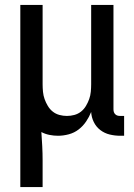

<svg xmlns="http://www.w3.org/2000/svg" viewBox="-20 -540 540 775"><path d="M62 215V-520H152V-200Q152 -185 153.5 -169.5Q155 -154 160 -140Q165 -126 173 -112.5Q181 -99 193 -89.5Q205 -80 220 -76Q235 -72 250 -72Q265 -72 280 -76Q295 -80 307 -89.5Q319 -99 327 -112.5Q335 -126 340 -140Q345 -154 346.5 -169.5Q348 -185 348 -200V-520H438V-99Q438 -93 439.5 -88Q441 -83 445 -79Q449 -75 454 -73.5Q459 -72 465 -72H481V8H465Q444 8 423 3Q402 -2 385 -15Q368 -28 358.5 -47.5Q349 -67 348 -88Q340 -68 327.5 -49.5Q315 -31 297.5 -17.5Q280 -4 258 2Q236 8 214 8Q197 8 179.5 4.5Q162 1 147 -7Q149 21 150.5 50Q152 79 152 107V215Z"/></svg>

Font: Iosevka SS18 Medium
Style: Regular
Weight: 500
Monospace: yes
Designer: Belleve Invis
Foundry: Belleve Invis
Version: Version 25.1.1; ttfautohint (v1.8.4)